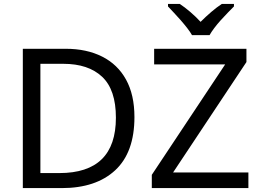

<svg xmlns="http://www.w3.org/2000/svg" viewBox="-20 -964 1332 984"><path d="M669 -364Q669 -183 570.5 -91.5Q472 0 296 0H97V-714H317Q424 -714 503.5 -674Q583 -634 626 -556Q669 -478 669 -364ZM574 -361Q574 -504 503.5 -570.5Q433 -637 304 -637H187V-77H284Q574 -77 574 -361ZM1253 0H758V-68L1134 -634H770V-714H1243V-646L867 -80H1253ZM841 -944H901Q927 -927 955 -903Q983 -879 1008 -852Q1035 -879 1063 -903Q1091 -927 1117 -944H1179V-931Q1165 -917 1147 -898.5Q1129 -880 1111 -860Q1093 -840 1078 -820Q1063 -800 1054 -784H964Q955 -800 939.5 -820Q924 -840 906.5 -860Q889 -880 871.5 -898.5Q854 -917 841 -931Z"/></svg>

Font: BC Sans
Style: Regular
Weight: 400
Designer: Monotype Design Team
Province of B.C.
Foundry: Monotype Imaging Inc.
Version: Version 2.000;GOOG;noto-source:20170915:90ef993387c0